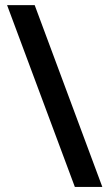

<svg xmlns="http://www.w3.org/2000/svg" viewBox="-20 -734 430 754"><path d="M116.2 -713.9 381.8 0H273.9L7.8 -713.9Z"/></svg>

Font: TypoPRO Open Sans
Style: Regular
Weight: 600
Foundry: Ascender Corporation
Version: Version 1.10